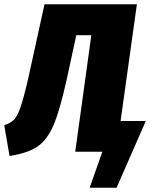

<svg xmlns="http://www.w3.org/2000/svg" viewBox="-50 -716 723 906"><path d="M638 -145 500 170H373L433 0H305L381 -550H310L265 -342Q233 -198 203.5 -127.5Q174 -57 127.5 -25Q81 7 -5 20L-30 -125Q1 -136 16 -151Q31 -166 46 -208Q61 -250 83 -345L160 -696H596L519 -145Z"/></svg>

Font: Fira Sans Condensed Black
Style: Italic
Weight: 900
Width: 3
Italic angle: -8°
Designer: Carrois Corporate & Edenspiekermann AG
Foundry: Carrois Corporate GbR & Edenspiekermann AG
Version: Version 4.203